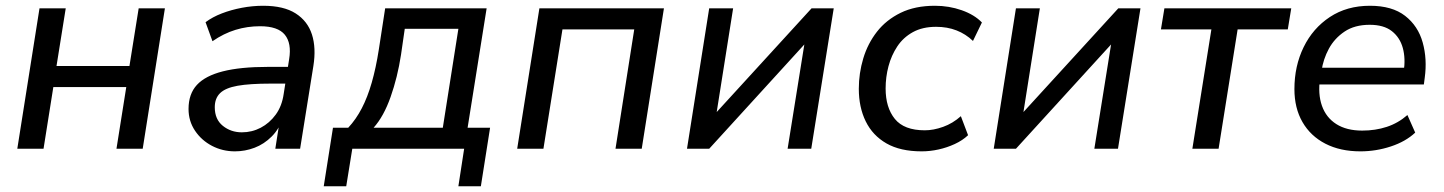

<svg xmlns="http://www.w3.org/2000/svg" viewBox="-20 -516 5008 666"><path d="M40 0 117 -487H208L176 -287H429L461 -487H552L475 0H384L418 -214H165L131 0Z M795 9Q752 9 715.5 -10Q679 -29 656.5 -62.5Q634 -96 634 -138Q634 -190 663 -221.5Q692 -253 753 -268.5Q814 -284 909 -284H990L981 -226H919Q846 -226 804 -218.5Q762 -211 743.5 -193Q725 -175 725 -144Q725 -102 753 -79.5Q781 -57 819 -57Q854 -57 884.5 -73Q915 -89 936.5 -118.5Q958 -148 964 -190L983 -311Q992 -366 968 -395.5Q944 -425 882 -425Q838 -425 797 -412.5Q756 -400 717 -373L693 -439Q717 -457 749.5 -469.5Q782 -482 819 -489Q856 -496 893 -496Q964 -496 1005.5 -469.5Q1047 -443 1062 -396.5Q1077 -350 1067 -287L1021 0H935L952 -109H962Q949 -69 922.5 -42.5Q896 -16 863 -3.5Q830 9 795 9Z M1103 130 1135 -73H1188Q1215 -102 1235 -140.5Q1255 -179 1269.5 -229.5Q1284 -280 1294 -344L1316 -487H1668L1602 -73H1680L1648 130H1570L1590 0H1202L1181 130ZM1276 -73H1516L1570 -416H1384L1371 -326Q1359 -248 1335 -180Q1311 -112 1276 -73Z M1774 0 1851 -487H2283L2206 0H2115L2180 -414H1931L1865 0Z M2363 0 2440 -487H2523L2460 -89H2431L2795 -487H2872L2794 0H2712L2776 -399H2804L2440 0Z M3177 9Q3103 9 3055 -18.5Q3007 -46 2983 -95Q2959 -144 2959 -208Q2959 -262 2974.5 -313.5Q2990 -365 3022 -406Q3054 -447 3104 -471.5Q3154 -496 3223 -496Q3272 -496 3316 -480.5Q3360 -465 3386 -438L3355 -374Q3330 -398 3298 -410.5Q3266 -423 3227 -423Q3180 -423 3146.5 -404.5Q3113 -386 3092.5 -355Q3072 -324 3062 -286.5Q3052 -249 3052 -209Q3052 -143 3084 -103.5Q3116 -64 3188 -64Q3218 -64 3251.5 -76Q3285 -88 3313 -113L3338 -47Q3319 -29 3292 -16.5Q3265 -4 3235.5 2.5Q3206 9 3177 9Z M3427 0 3504 -487H3587L3524 -89H3495L3859 -487H3936L3858 0H3776L3840 -399H3868L3504 0Z M4116 0 4182 -414H4007L4019 -487H4459L4447 -414H4273L4207 0Z M4699 9Q4629 9 4577.5 -17.5Q4526 -44 4498 -92.5Q4470 -141 4470 -207Q4470 -287 4502 -352.5Q4534 -418 4593 -457Q4652 -496 4732 -496Q4809 -496 4854 -461Q4899 -426 4915 -368.5Q4931 -311 4922 -246L4919 -223H4541L4549 -281H4867L4849 -267Q4856 -313 4846 -349.5Q4836 -386 4808 -408Q4780 -430 4731 -430Q4679 -430 4644 -406.5Q4609 -383 4589.5 -347Q4570 -311 4564 -270L4559 -245Q4551 -190 4565.5 -149Q4580 -108 4615.5 -85.5Q4651 -63 4705 -63Q4751 -63 4790.5 -76Q4830 -89 4862 -117L4889 -56Q4856 -25 4804.5 -8Q4753 9 4699 9Z"/></svg>

Font: Nunito Sans 12pt Medium
Style: Italic
Weight: 500
Italic angle: -9°
Designer: Vernon Adams
Foundry: Vernon Adams
Version: Version 3.101;gftools[0.9.27]